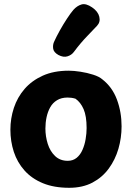

<svg xmlns="http://www.w3.org/2000/svg" viewBox="-20 -891 628 918"><path d="M308.9 -553Q332.7 -553 364.6 -548.1Q396.6 -543.2 425.5 -533.9Q454.4 -524.7 469.2 -511.7Q516.8 -474.7 539.1 -414.9Q561.3 -355.1 561.3 -287Q561.3 -232 546.2 -179.7Q531 -127.4 500.1 -85.2Q469.2 -42.9 422.1 -18Q374.9 6.9 310.9 6.9Q238.1 6.9 184.9 -15.1Q131.7 -37.1 97.1 -75.9Q62.6 -114.7 46.1 -164.9Q29.7 -215.2 29.7 -271Q29.7 -324.6 46.3 -375.1Q63 -425.7 97.4 -465.6Q131.8 -505.4 184.4 -529.2Q237.1 -553 308.9 -553ZM197.1 -276.4Q197.1 -238.9 208.3 -203.3Q219.4 -167.8 243.4 -144.9Q267.3 -122.1 304 -122.1Q329 -122.1 346.6 -136.5Q364.1 -150.9 374.4 -174.6Q384.8 -198.2 389.4 -225.8Q394.1 -253.4 394.1 -278.9Q394.1 -336 379.7 -369.2Q365.2 -402.3 340.8 -419.1Q330.1 -422.3 321.5 -423.4Q312.9 -424.6 303 -424.6Q273.7 -424.6 252.9 -412Q232.1 -399.4 220.2 -378.2Q208.3 -357 202.7 -330.8Q197.1 -304.7 197.1 -276.4ZM333.1 -642.6Q322 -627.6 302.6 -621.6Q283.1 -615.6 259.3 -628.1Q237 -640.8 234.3 -657.9Q231.7 -675.1 237.9 -689.9Q249.3 -715.2 266 -745.2Q282.7 -775.2 300.5 -802.2Q318.3 -829.2 330.9 -843.8Q348.7 -863.6 369.8 -869.7Q391 -875.9 420.6 -855.6Q448.8 -836.2 454.8 -810.9Q460.9 -785.6 443.9 -767.6Q431.6 -754 398.3 -719.8Q365 -685.6 333.1 -642.6Z"/></svg>

Font: Playpen Sans Arabic
Style: Regular
Weight: 400
Designer: Azza Alameddine, Laura Meseguer, Veronika Burian, José Scaglione
Foundry: TypeTogether
Version: Version 2.000